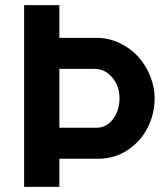

<svg xmlns="http://www.w3.org/2000/svg" viewBox="-20 -730 644 750"><path d="M584 -346.2Q584 -284.7 556.6 -231Q529.3 -177.2 478.3 -143.6Q427.2 -109.9 363.8 -109.9H211.9V0H74.2V-710H211.9V-582H357.9Q405.3 -582 448 -561.5Q490.7 -541 520.3 -508.1Q549.8 -475.1 566.9 -432.6Q584 -390.1 584 -346.2ZM446.8 -346.2Q446.8 -394.5 418 -427.7Q389.2 -460.9 351.1 -460.9H211.9V-231H356.9Q395.5 -231 421.1 -264.6Q446.8 -298.3 446.8 -346.2Z"/></svg>

Font: Rawline
Style: Bold
Weight: 700
Designer: Matt McInerney, Pablo Impallari, Rodrigo Fuenzalida
Foundry: Matt McInerney, Pablo Impallari, Rodrigo Fuenzalida
Version: Version 4.020;PS 004.020;hotconv 1.0.88;makeotf.lib2.5.64775